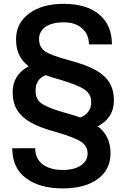

<svg xmlns="http://www.w3.org/2000/svg" viewBox="-20 -764 681 1022"><path d="M586.4 -229.2Q586.4 -136.5 500.3 -91.7Q568.3 -41.3 568.3 51.9Q568.3 139 500.3 188.9Q432.2 238.8 314.4 238.8Q190.4 238.8 117.9 184.1Q45.3 129.5 45.3 25.2L167.3 24.7Q167.3 80.1 206.5 110.3Q245.8 140.6 314.4 140.6Q375.3 140.6 410.8 116.6Q446.3 92.7 446.3 52.9Q446.3 14.1 412.6 -8.8Q378.8 -31.7 284.6 -59.4Q189.9 -85.1 142.1 -112.8Q94.2 -140.6 70.8 -179.3Q47.4 -218.1 47.4 -273Q47.4 -365.7 132.5 -411.1Q99.7 -436.3 82.6 -470.5Q65.5 -504.8 65.5 -555.2Q65.5 -640.8 134.8 -692.2Q204 -743.6 319.9 -743.6Q440.8 -743.6 508.3 -686.9Q575.8 -630.2 575.8 -527.5H453.4Q453.4 -580.9 416.9 -613.1Q380.4 -645.3 319.9 -645.3Q257.9 -645.3 222.9 -621.4Q187.9 -597.5 187.9 -556.2Q187.9 -513.9 218.1 -491.9Q248.4 -470 345.8 -443.8Q443.3 -417.6 492.2 -389.2Q541.1 -360.7 563.7 -322.2Q586.4 -283.6 586.4 -229.2ZM302.8 -339Q262 -349.6 223.7 -363.7Q169.3 -343.6 169.3 -281.1Q169.3 -240.3 194.2 -218.6Q219.1 -197 294.2 -173.3L384.4 -146.6L407.6 -138.5Q465.5 -162.2 465.5 -221.2Q465.5 -262 431.2 -286.4Q397 -310.8 302.8 -339Z"/></svg>

Font: Vazir FD Medium
Style: Regular
Weight: 500
Foundry: DejaVu fonts team - Redesigned by Saber Rastikerdar
Version: Version 21.10;October 20, 2019;FontCreator 12.0.0.2547 64-bi